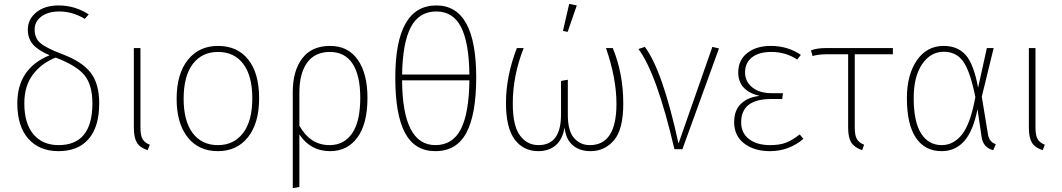

<svg xmlns="http://www.w3.org/2000/svg" viewBox="-20 -767 5460 987"><path d="M299 -489Q401 -451 445.5 -394Q490 -337 490 -236Q490 -116 436 -53Q382 10 281 10Q182 10 125.5 -54Q69 -118 69 -236Q69 -415 235 -483Q176 -508 149.5 -538.5Q123 -569 123 -615Q123 -668 166.5 -703.5Q210 -739 281 -739Q365 -739 436 -693L416 -670Q353 -708 285 -708Q227 -708 192.5 -682Q158 -656 158 -615Q158 -572 186.5 -546.5Q215 -521 299 -489ZM281 -21Q455 -21 455 -236Q455 -330 414.5 -380Q374 -430 266 -471Q193 -442 149 -383.5Q105 -325 105 -236Q105 -132 152 -76.5Q199 -21 281 -21Z M702 -520V-112Q702 -71 713 -52Q724 -33 750 -23L739 5Q699 -8 683.5 -34Q668 -60 668 -111V-520Z M1101 -531Q1200 -531 1256 -461Q1312 -391 1312 -262Q1312 -134 1255 -62Q1198 10 1100 10Q1001 10 944.5 -61.5Q888 -133 888 -259Q888 -387 945.5 -459Q1003 -531 1101 -531ZM924 -259Q924 -145 970.5 -83Q1017 -21 1100 -21Q1182 -21 1229.5 -83Q1277 -145 1277 -262Q1277 -377 1230.5 -438.5Q1184 -500 1101 -500Q1018 -500 971 -438Q924 -376 924 -259Z M1677 -531Q1769 -531 1819 -460Q1869 -389 1869 -264Q1869 -131 1817.5 -60.5Q1766 10 1677 10Q1576 10 1519 -76V194L1485 200V-295Q1485 -402 1533.5 -466.5Q1582 -531 1677 -531ZM1674 -21Q1749 -21 1790.5 -82Q1832 -143 1832 -264Q1832 -379 1792.5 -439.5Q1753 -500 1676 -500Q1599 -500 1559 -445Q1519 -390 1519 -291V-121Q1575 -21 1674 -21Z M2223 -739Q2428 -739 2428 -369Q2428 -179 2377.5 -84.5Q2327 10 2218 10Q2112 10 2062 -84Q2012 -178 2012 -367Q2012 -739 2223 -739ZM2223 -708Q2135 -708 2092.5 -628.5Q2050 -549 2047 -384H2393Q2391 -548 2350 -628Q2309 -708 2223 -708ZM2218 -21Q2307 -21 2349 -103Q2391 -185 2393 -354H2047Q2049 -21 2218 -21Z M2906 -747 2945 -739 2898 -603 2874 -608ZM3130 -520Q3184 -389 3184 -235Q3184 -101 3136 -45.5Q3088 10 3016 10Q2960 10 2924.5 -20Q2889 -50 2882 -112Q2872 -50 2836.5 -20Q2801 10 2748 10Q2670 10 2625.5 -50.5Q2581 -111 2581 -237Q2581 -376 2637 -520H2672Q2616 -378 2616 -235Q2616 -120 2653 -70.5Q2690 -21 2748 -21Q2864 -21 2864 -178V-351L2899 -357V-177Q2899 -94 2931 -57.5Q2963 -21 3012 -21Q3149 -21 3149 -233Q3149 -365 3095 -520Z M3295 -526Q3386 -405 3468 -29L3642 -526L3676 -518L3488 0H3447Q3356 -390 3262 -515Z M3942 -531Q4029 -531 4097 -485L4078 -461Q4019 -500 3945 -500Q3881 -500 3845.5 -472Q3810 -444 3810 -395Q3810 -348 3847 -318Q3884 -288 3947 -288H4005L4001 -258H3944Q3790 -258 3790 -138Q3790 -83 3830.5 -52Q3871 -21 3939 -21Q3989 -21 4021.5 -34Q4054 -47 4091 -76L4110 -53Q4035 10 3938 10Q3857 10 3805.5 -29.5Q3754 -69 3754 -139Q3754 -201 3790 -234.5Q3826 -268 3885 -274Q3775 -300 3775 -395Q3775 -458 3821.5 -494.5Q3868 -531 3942 -531Z M4570 -488H4374V-112Q4374 -71 4385 -52Q4396 -33 4422 -23L4412 5Q4372 -9 4356 -34.5Q4340 -60 4340 -111V-488H4232Q4186 -488 4157 -479L4149 -508Q4178 -520 4228 -520H4570Z M4831 -531Q4903 -531 4944.5 -484Q4986 -437 5008 -316L5053 -520H5088L5027 -270L5059 -75Q5066 -36 5099 -26L5086 5Q5034 -8 5026 -63L5005 -206Q4983 -94 4937 -42Q4891 10 4820 10Q4735 10 4688.5 -58.5Q4642 -127 4642 -263Q4642 -382 4693 -456.5Q4744 -531 4831 -531ZM4832 -501Q4764 -501 4720.5 -437.5Q4677 -374 4677 -263Q4677 -141 4715 -81Q4753 -21 4821 -21Q4882 -21 4925.5 -76Q4969 -131 4994 -268Q4967 -402 4931 -451.5Q4895 -501 4832 -501Z M5303 -520V-112Q5303 -71 5314 -52Q5325 -33 5351 -23L5340 5Q5300 -8 5284.5 -34Q5269 -60 5269 -111V-520Z"/></svg>

Font: Fira Sans UltraLight
Style: Regular
Weight: 200
Designer: Carrois Corporate & Edenspiekermann AG
Foundry: Carrois Corporate GbR & Edenspiekermann AG
Version: Version 4.106;PS 004.106;hotconv 1.0.70;makeotf.lib2.5.58329